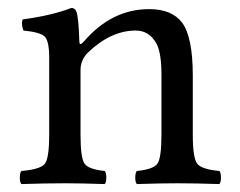

<svg xmlns="http://www.w3.org/2000/svg" viewBox="-20 -462 606 484"><path d="M192 -358Q262 -439 356 -439Q413 -439 439 -405Q466 -369 466 -271V-122Q466 -63 477.5 -49Q489 -35 533 -31Q537 -27 537 -14Q537 -2 533 2Q473 0 427 0Q385 0 325 2Q321 -2 321 -14Q321 -27 325 -31Q366 -35 376.5 -49Q387 -63 387 -122V-274Q387 -327 375 -351Q357 -385 322 -385Q259 -385 200 -328Q183 -309 183 -286V-122Q183 -63 193.5 -49Q204 -35 244 -31Q248 -27 248 -14Q248 -2 244 2Q184 0 144 0Q94 0 34 2Q30 -2 30 -14Q30 -27 34 -31Q81 -35 92.5 -48.5Q104 -62 104 -122V-317Q104 -359 92.5 -370Q81 -381 39 -385Q33 -402 37 -413Q111 -423 160 -442Q168 -442 172 -434Q178 -422 180 -358Q180 -344 192 -358Z"/></svg>

Font: Ponomar Unicode TT
Style: Regular
Weight: 400
Designer: Vladislav V. Dorosh, Yuri A.W. Shardt, Nikita Simmons, Aleksandr Andreev
Foundry: Ponomar Project
Version: 1.1